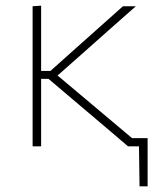

<svg xmlns="http://www.w3.org/2000/svg" viewBox="-20 -516 568 677"><path d="M472 141 470 -6 484.5 0H434V-29Q450.5 -29 467.2 -29Q484 -29 500.5 -29Q500.5 -7.5 500.5 14.2Q500.5 36 500.5 57.5Q500.5 78.5 500.5 99.2Q500.5 120 500.5 141ZM95 0Q95 -56.5 95 -108.5Q95 -160.5 95 -221V-271Q95 -311.5 95 -348.2Q95 -385 95 -420.8Q95 -456.5 95 -494L125 -496Q125 -440 125 -386Q125 -332 125 -271V-221Q125 -160.5 125 -108.5Q125 -56.5 125 0ZM431.5 0Q389 -36.5 345.8 -73Q302.5 -109.5 259.5 -146L151 -238H118V-266H158L247.5 -346Q289 -383 330.8 -420.2Q372.5 -457.5 413.5 -494H459Q410.5 -451.5 362.5 -408.8Q314.5 -366 267 -324L172 -240V-259L278.5 -169.5Q329 -127 379.5 -84.5Q430 -42 480 0Z"/></svg>

Font: Commissioner Thin
Style: Regular
Weight: 100
Designer: Kostas Bartsokas
Foundry: Kostas Bartsokas
Version: Version 1.001;gftools[0.9.23]